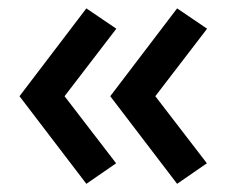

<svg xmlns="http://www.w3.org/2000/svg" viewBox="-20 -484 570 458"><path d="M402.5 -45.5 243 -254.5 402.5 -464 474 -415.5 350.5 -254.5 473.5 -94.5ZM186 -45.5 26.5 -254.5 186 -464 257.5 -415.5 134 -254.5 257 -94.5Z"/></svg>

Font: Geologica
Style: Regular
Weight: 400
Designer: Sindre Bremnes, Frode Helland
Foundry: Monokrom Skriftforlag AS
Version: Version 1.010; ttfautohint (v1.8.4.7-5d5b);gftools[0.9.28]